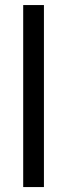

<svg xmlns="http://www.w3.org/2000/svg" viewBox="-20 -758 272 778"><path d="M74 0V-737.5H158V0Z"/></svg>

Font: Epilogue
Style: Regular
Weight: 400
Designer: Tyler Finck
Foundry: Etcetera Type Co
Version: Version 2.112